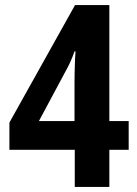

<svg xmlns="http://www.w3.org/2000/svg" viewBox="-20 -735 540 755"><path d="M486 -146H410V0H274V-146H17V-253L275 -715H410V-259H486ZM273 -411Q273 -424 273.5 -450.5Q274 -477 275 -501Q276 -525 277 -533H273Q258 -490 238 -455L133 -259H273Z"/></svg>

Font: Noto Sans Thai Cond
Style: Bold
Weight: 700
Width: 3
Designer: Monotype Design Team
Foundry: Monotype Imaging Inc.
Version: Version 2.002; ttfautohint (v1.8.4.7-5d5b)